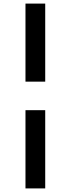

<svg xmlns="http://www.w3.org/2000/svg" viewBox="-20 -857 394 1070"><path d="M122 -837H232V-402H122ZM122 -243H232V193H122Z"/></svg>

Font: BioRhyme SemiBold
Style: Regular
Weight: 600
Designer: Aoife Mooney
Foundry: Aoife Mooney Type
Version: Version 1.600;gftools[0.9.33]